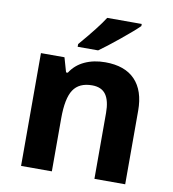

<svg xmlns="http://www.w3.org/2000/svg" viewBox="-85 -840 826 915"><g transform="rotate(10 328.5 -383.0)"><path d="M582 0H433.1V-318.8Q433.1 -377.9 412.1 -407.5Q391.1 -437 345.2 -437Q282.7 -437 254.9 -395.3Q227.1 -353.5 227.1 -256.8V0H78.1V-545.9H191.9L211.9 -476.1H220.2Q245.1 -515.6 288.8 -535.9Q332.5 -556.2 388.2 -556.2Q483.4 -556.2 532.7 -504.6Q582 -453.1 582 -356ZM245.1 -606V-619.1Q329.1 -716.8 359.9 -766.1H526.9V-755.9Q501.5 -730.5 440.2 -680.4Q378.9 -630.4 344.2 -606Z"/></g></svg>

Font: Zoram GWebM
Style: Bold
Weight: 700
Foundry: Ascender Corporation
Version: Version 1.000